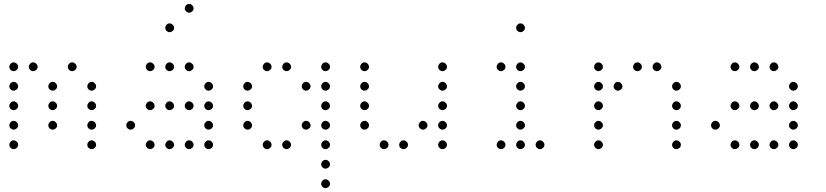

<svg xmlns="http://www.w3.org/2000/svg" viewBox="-20 -793 4240 985"><path d="M49 -473Q41 -473 34.5 -466Q28 -459 28 -451V-449Q28 -441 34.5 -434.5Q41 -428 49 -428H51Q59 -428 66 -434.5Q73 -441 73 -449V-451Q73 -459 66 -466Q59 -473 51 -473ZM149 -473Q141 -473 134.5 -466Q128 -459 128 -451V-449Q128 -441 134.5 -434.5Q141 -428 149 -428H151Q159 -428 166 -434.5Q173 -441 173 -449V-451Q173 -459 166 -466Q159 -473 151 -473ZM349 -473Q341 -473 334.5 -466Q328 -459 328 -451V-449Q328 -441 334.5 -434.5Q341 -428 349 -428H351Q359 -428 366 -434.5Q373 -441 373 -449V-451Q373 -459 366 -466Q359 -473 351 -473ZM49 -373Q41 -373 34.5 -366Q28 -359 28 -351V-349Q28 -341 34.5 -334.5Q41 -328 49 -328H51Q59 -328 66 -334.5Q73 -341 73 -349V-351Q73 -359 66 -366Q59 -373 51 -373ZM249 -373Q241 -373 234.5 -366Q228 -359 228 -351V-349Q228 -341 234.5 -334.5Q241 -328 249 -328H251Q259 -328 266 -334.5Q273 -341 273 -349V-351Q273 -359 266 -366Q259 -373 251 -373ZM449 -373Q441 -373 434.5 -366Q428 -359 428 -351V-349Q428 -341 434.5 -334.5Q441 -328 449 -328H451Q459 -328 466 -334.5Q473 -341 473 -349V-351Q473 -359 466 -366Q459 -373 451 -373ZM49 -273Q41 -273 34.5 -266Q28 -259 28 -251V-249Q28 -241 34.5 -234.5Q41 -228 49 -228H51Q59 -228 66 -234.5Q73 -241 73 -249V-251Q73 -259 66 -266Q59 -273 51 -273ZM249 -273Q241 -273 234.5 -266Q228 -259 228 -251V-249Q228 -241 234.5 -234.5Q241 -228 249 -228H251Q259 -228 266 -234.5Q273 -241 273 -249V-251Q273 -259 266 -266Q259 -273 251 -273ZM449 -273Q441 -273 434.5 -266Q428 -259 428 -251V-249Q428 -241 434.5 -234.5Q441 -228 449 -228H451Q459 -228 466 -234.5Q473 -241 473 -249V-251Q473 -259 466 -266Q459 -273 451 -273ZM49 -173Q41 -173 34.5 -166Q28 -159 28 -151V-149Q28 -141 34.5 -134.5Q41 -128 49 -128H51Q59 -128 66 -134.5Q73 -141 73 -149V-151Q73 -159 66 -166Q59 -173 51 -173ZM249 -173Q241 -173 234.5 -166Q228 -159 228 -151V-149Q228 -141 234.5 -134.5Q241 -128 249 -128H251Q259 -128 266 -134.5Q273 -141 273 -149V-151Q273 -159 266 -166Q259 -173 251 -173ZM449 -173Q441 -173 434.5 -166Q428 -159 428 -151V-149Q428 -141 434.5 -134.5Q441 -128 449 -128H451Q459 -128 466 -134.5Q473 -141 473 -149V-151Q473 -159 466 -166Q459 -173 451 -173ZM49 -73Q41 -73 34.5 -66Q28 -59 28 -51V-49Q28 -41 34.5 -34.5Q41 -28 49 -28H51Q59 -28 66 -34.5Q73 -41 73 -49V-51Q73 -59 66 -66Q59 -73 51 -73ZM449 -73Q441 -73 434.5 -66Q428 -59 428 -51V-49Q428 -41 434.5 -34.5Q441 -28 449 -28H451Q459 -28 466 -34.5Q473 -41 473 -49V-51Q473 -59 466 -66Q459 -73 451 -73Z M949 -773Q941 -773 934.5 -766Q928 -759 928 -751V-749Q928 -741 934.5 -734.5Q941 -728 949 -728H951Q959 -728 966 -734.5Q973 -741 973 -749V-751Q973 -759 966 -766Q959 -773 951 -773ZM849 -673Q841 -673 834.5 -666Q828 -659 828 -651V-649Q828 -641 834.5 -634.5Q841 -628 849 -628H851Q859 -628 866 -634.5Q873 -641 873 -649V-651Q873 -659 866 -666Q859 -673 851 -673ZM749 -473Q741 -473 734.5 -466Q728 -459 728 -451V-449Q728 -441 734.5 -434.5Q741 -428 749 -428H751Q759 -428 766 -434.5Q773 -441 773 -449V-451Q773 -459 766 -466Q759 -473 751 -473ZM849 -473Q841 -473 834.5 -466Q828 -459 828 -451V-449Q828 -441 834.5 -434.5Q841 -428 849 -428H851Q859 -428 866 -434.5Q873 -441 873 -449V-451Q873 -459 866 -466Q859 -473 851 -473ZM949 -473Q941 -473 934.5 -466Q928 -459 928 -451V-449Q928 -441 934.5 -434.5Q941 -428 949 -428H951Q959 -428 966 -434.5Q973 -441 973 -449V-451Q973 -459 966 -466Q959 -473 951 -473ZM1049 -373Q1041 -373 1034.5 -366Q1028 -359 1028 -351V-349Q1028 -341 1034.5 -334.5Q1041 -328 1049 -328H1051Q1059 -328 1066 -334.5Q1073 -341 1073 -349V-351Q1073 -359 1066 -366Q1059 -373 1051 -373ZM749 -273Q741 -273 734.5 -266Q728 -259 728 -251V-249Q728 -241 734.5 -234.5Q741 -228 749 -228H751Q759 -228 766 -234.5Q773 -241 773 -249V-251Q773 -259 766 -266Q759 -273 751 -273ZM849 -273Q841 -273 834.5 -266Q828 -259 828 -251V-249Q828 -241 834.5 -234.5Q841 -228 849 -228H851Q859 -228 866 -234.5Q873 -241 873 -249V-251Q873 -259 866 -266Q859 -273 851 -273ZM949 -273Q941 -273 934.5 -266Q928 -259 928 -251V-249Q928 -241 934.5 -234.5Q941 -228 949 -228H951Q959 -228 966 -234.5Q973 -241 973 -249V-251Q973 -259 966 -266Q959 -273 951 -273ZM1049 -273Q1041 -273 1034.5 -266Q1028 -259 1028 -251V-249Q1028 -241 1034.5 -234.5Q1041 -228 1049 -228H1051Q1059 -228 1066 -234.5Q1073 -241 1073 -249V-251Q1073 -259 1066 -266Q1059 -273 1051 -273ZM649 -173Q641 -173 634.5 -166Q628 -159 628 -151V-149Q628 -141 634.5 -134.5Q641 -128 649 -128H651Q659 -128 666 -134.5Q673 -141 673 -149V-151Q673 -159 666 -166Q659 -173 651 -173ZM1049 -173Q1041 -173 1034.5 -166Q1028 -159 1028 -151V-149Q1028 -141 1034.5 -134.5Q1041 -128 1049 -128H1051Q1059 -128 1066 -134.5Q1073 -141 1073 -149V-151Q1073 -159 1066 -166Q1059 -173 1051 -173ZM749 -73Q741 -73 734.5 -66Q728 -59 728 -51V-49Q728 -41 734.5 -34.5Q741 -28 749 -28H751Q759 -28 766 -34.5Q773 -41 773 -49V-51Q773 -59 766 -66Q759 -73 751 -73ZM849 -73Q841 -73 834.5 -66Q828 -59 828 -51V-49Q828 -41 834.5 -34.5Q841 -28 849 -28H851Q859 -28 866 -34.5Q873 -41 873 -49V-51Q873 -59 866 -66Q859 -73 851 -73ZM949 -73Q941 -73 934.5 -66Q928 -59 928 -51V-49Q928 -41 934.5 -34.5Q941 -28 949 -28H951Q959 -28 966 -34.5Q973 -41 973 -49V-51Q973 -59 966 -66Q959 -73 951 -73ZM1049 -73Q1041 -73 1034.5 -66Q1028 -59 1028 -51V-49Q1028 -41 1034.5 -34.5Q1041 -28 1049 -28H1051Q1059 -28 1066 -34.5Q1073 -41 1073 -49V-51Q1073 -59 1066 -66Q1059 -73 1051 -73Z M1349 -473Q1341 -473 1334.5 -466Q1328 -459 1328 -451V-449Q1328 -441 1334.5 -434.5Q1341 -428 1349 -428H1351Q1359 -428 1366 -434.5Q1373 -441 1373 -449V-451Q1373 -459 1366 -466Q1359 -473 1351 -473ZM1449 -473Q1441 -473 1434.5 -466Q1428 -459 1428 -451V-449Q1428 -441 1434.5 -434.5Q1441 -428 1449 -428H1451Q1459 -428 1466 -434.5Q1473 -441 1473 -449V-451Q1473 -459 1466 -466Q1459 -473 1451 -473ZM1649 -473Q1641 -473 1634.5 -466Q1628 -459 1628 -451V-449Q1628 -441 1634.5 -434.5Q1641 -428 1649 -428H1651Q1659 -428 1666 -434.5Q1673 -441 1673 -449V-451Q1673 -459 1666 -466Q1659 -473 1651 -473ZM1249 -373Q1241 -373 1234.5 -366Q1228 -359 1228 -351V-349Q1228 -341 1234.5 -334.5Q1241 -328 1249 -328H1251Q1259 -328 1266 -334.5Q1273 -341 1273 -349V-351Q1273 -359 1266 -366Q1259 -373 1251 -373ZM1549 -373Q1541 -373 1534.5 -366Q1528 -359 1528 -351V-349Q1528 -341 1534.5 -334.5Q1541 -328 1549 -328H1551Q1559 -328 1566 -334.5Q1573 -341 1573 -349V-351Q1573 -359 1566 -366Q1559 -373 1551 -373ZM1649 -373Q1641 -373 1634.5 -366Q1628 -359 1628 -351V-349Q1628 -341 1634.5 -334.5Q1641 -328 1649 -328H1651Q1659 -328 1666 -334.5Q1673 -341 1673 -349V-351Q1673 -359 1666 -366Q1659 -373 1651 -373ZM1249 -273Q1241 -273 1234.5 -266Q1228 -259 1228 -251V-249Q1228 -241 1234.5 -234.5Q1241 -228 1249 -228H1251Q1259 -228 1266 -234.5Q1273 -241 1273 -249V-251Q1273 -259 1266 -266Q1259 -273 1251 -273ZM1649 -273Q1641 -273 1634.5 -266Q1628 -259 1628 -251V-249Q1628 -241 1634.5 -234.5Q1641 -228 1649 -228H1651Q1659 -228 1666 -234.5Q1673 -241 1673 -249V-251Q1673 -259 1666 -266Q1659 -273 1651 -273ZM1249 -173Q1241 -173 1234.5 -166Q1228 -159 1228 -151V-149Q1228 -141 1234.5 -134.5Q1241 -128 1249 -128H1251Q1259 -128 1266 -134.5Q1273 -141 1273 -149V-151Q1273 -159 1266 -166Q1259 -173 1251 -173ZM1549 -173Q1541 -173 1534.5 -166Q1528 -159 1528 -151V-149Q1528 -141 1534.5 -134.5Q1541 -128 1549 -128H1551Q1559 -128 1566 -134.5Q1573 -141 1573 -149V-151Q1573 -159 1566 -166Q1559 -173 1551 -173ZM1649 -173Q1641 -173 1634.5 -166Q1628 -159 1628 -151V-149Q1628 -141 1634.5 -134.5Q1641 -128 1649 -128H1651Q1659 -128 1666 -134.5Q1673 -141 1673 -149V-151Q1673 -159 1666 -166Q1659 -173 1651 -173ZM1349 -73Q1341 -73 1334.5 -66Q1328 -59 1328 -51V-49Q1328 -41 1334.5 -34.5Q1341 -28 1349 -28H1351Q1359 -28 1366 -34.5Q1373 -41 1373 -49V-51Q1373 -59 1366 -66Q1359 -73 1351 -73ZM1449 -73Q1441 -73 1434.5 -66Q1428 -59 1428 -51V-49Q1428 -41 1434.5 -34.5Q1441 -28 1449 -28H1451Q1459 -28 1466 -34.5Q1473 -41 1473 -49V-51Q1473 -59 1466 -66Q1459 -73 1451 -73ZM1649 -73Q1641 -73 1634.5 -66Q1628 -59 1628 -51V-49Q1628 -41 1634.5 -34.5Q1641 -28 1649 -28H1651Q1659 -28 1666 -34.5Q1673 -41 1673 -49V-51Q1673 -59 1666 -66Q1659 -73 1651 -73ZM1649 27Q1641 27 1634.5 34Q1628 41 1628 49V51Q1628 59 1634.5 65.5Q1641 72 1649 72H1651Q1659 72 1666 65.5Q1673 59 1673 51V49Q1673 41 1666 34Q1659 27 1651 27ZM1649 127Q1641 127 1634.5 134Q1628 141 1628 149V151Q1628 159 1634.5 165.5Q1641 172 1649 172H1651Q1659 172 1666 165.5Q1673 159 1673 151V149Q1673 141 1666 134Q1659 127 1651 127Z M1849 -473Q1841 -473 1834.5 -466Q1828 -459 1828 -451V-449Q1828 -441 1834.5 -434.5Q1841 -428 1849 -428H1851Q1859 -428 1866 -434.5Q1873 -441 1873 -449V-451Q1873 -459 1866 -466Q1859 -473 1851 -473ZM2249 -473Q2241 -473 2234.5 -466Q2228 -459 2228 -451V-449Q2228 -441 2234.5 -434.5Q2241 -428 2249 -428H2251Q2259 -428 2266 -434.5Q2273 -441 2273 -449V-451Q2273 -459 2266 -466Q2259 -473 2251 -473ZM1849 -373Q1841 -373 1834.5 -366Q1828 -359 1828 -351V-349Q1828 -341 1834.5 -334.5Q1841 -328 1849 -328H1851Q1859 -328 1866 -334.5Q1873 -341 1873 -349V-351Q1873 -359 1866 -366Q1859 -373 1851 -373ZM2249 -373Q2241 -373 2234.5 -366Q2228 -359 2228 -351V-349Q2228 -341 2234.5 -334.5Q2241 -328 2249 -328H2251Q2259 -328 2266 -334.5Q2273 -341 2273 -349V-351Q2273 -359 2266 -366Q2259 -373 2251 -373ZM1849 -273Q1841 -273 1834.5 -266Q1828 -259 1828 -251V-249Q1828 -241 1834.5 -234.5Q1841 -228 1849 -228H1851Q1859 -228 1866 -234.5Q1873 -241 1873 -249V-251Q1873 -259 1866 -266Q1859 -273 1851 -273ZM2249 -273Q2241 -273 2234.5 -266Q2228 -259 2228 -251V-249Q2228 -241 2234.5 -234.5Q2241 -228 2249 -228H2251Q2259 -228 2266 -234.5Q2273 -241 2273 -249V-251Q2273 -259 2266 -266Q2259 -273 2251 -273ZM1849 -173Q1841 -173 1834.5 -166Q1828 -159 1828 -151V-149Q1828 -141 1834.5 -134.5Q1841 -128 1849 -128H1851Q1859 -128 1866 -134.5Q1873 -141 1873 -149V-151Q1873 -159 1866 -166Q1859 -173 1851 -173ZM2149 -173Q2141 -173 2134.5 -166Q2128 -159 2128 -151V-149Q2128 -141 2134.5 -134.5Q2141 -128 2149 -128H2151Q2159 -128 2166 -134.5Q2173 -141 2173 -149V-151Q2173 -159 2166 -166Q2159 -173 2151 -173ZM2249 -173Q2241 -173 2234.5 -166Q2228 -159 2228 -151V-149Q2228 -141 2234.5 -134.5Q2241 -128 2249 -128H2251Q2259 -128 2266 -134.5Q2273 -141 2273 -149V-151Q2273 -159 2266 -166Q2259 -173 2251 -173ZM1949 -73Q1941 -73 1934.5 -66Q1928 -59 1928 -51V-49Q1928 -41 1934.5 -34.5Q1941 -28 1949 -28H1951Q1959 -28 1966 -34.5Q1973 -41 1973 -49V-51Q1973 -59 1966 -66Q1959 -73 1951 -73ZM2049 -73Q2041 -73 2034.5 -66Q2028 -59 2028 -51V-49Q2028 -41 2034.5 -34.5Q2041 -28 2049 -28H2051Q2059 -28 2066 -34.5Q2073 -41 2073 -49V-51Q2073 -59 2066 -66Q2059 -73 2051 -73ZM2249 -73Q2241 -73 2234.5 -66Q2228 -59 2228 -51V-49Q2228 -41 2234.5 -34.5Q2241 -28 2249 -28H2251Q2259 -28 2266 -34.5Q2273 -41 2273 -49V-51Q2273 -59 2266 -66Q2259 -73 2251 -73Z M2649 -673Q2641 -673 2634.5 -666Q2628 -659 2628 -651V-649Q2628 -641 2634.5 -634.5Q2641 -628 2649 -628H2651Q2659 -628 2666 -634.5Q2673 -641 2673 -649V-651Q2673 -659 2666 -666Q2659 -673 2651 -673ZM2549 -473Q2541 -473 2534.5 -466Q2528 -459 2528 -451V-449Q2528 -441 2534.5 -434.5Q2541 -428 2549 -428H2551Q2559 -428 2566 -434.5Q2573 -441 2573 -449V-451Q2573 -459 2566 -466Q2559 -473 2551 -473ZM2649 -473Q2641 -473 2634.5 -466Q2628 -459 2628 -451V-449Q2628 -441 2634.5 -434.5Q2641 -428 2649 -428H2651Q2659 -428 2666 -434.5Q2673 -441 2673 -449V-451Q2673 -459 2666 -466Q2659 -473 2651 -473ZM2649 -373Q2641 -373 2634.5 -366Q2628 -359 2628 -351V-349Q2628 -341 2634.5 -334.5Q2641 -328 2649 -328H2651Q2659 -328 2666 -334.5Q2673 -341 2673 -349V-351Q2673 -359 2666 -366Q2659 -373 2651 -373ZM2649 -273Q2641 -273 2634.5 -266Q2628 -259 2628 -251V-249Q2628 -241 2634.5 -234.5Q2641 -228 2649 -228H2651Q2659 -228 2666 -234.5Q2673 -241 2673 -249V-251Q2673 -259 2666 -266Q2659 -273 2651 -273ZM2649 -173Q2641 -173 2634.5 -166Q2628 -159 2628 -151V-149Q2628 -141 2634.5 -134.5Q2641 -128 2649 -128H2651Q2659 -128 2666 -134.5Q2673 -141 2673 -149V-151Q2673 -159 2666 -166Q2659 -173 2651 -173ZM2549 -73Q2541 -73 2534.5 -66Q2528 -59 2528 -51V-49Q2528 -41 2534.5 -34.5Q2541 -28 2549 -28H2551Q2559 -28 2566 -34.5Q2573 -41 2573 -49V-51Q2573 -59 2566 -66Q2559 -73 2551 -73ZM2649 -73Q2641 -73 2634.5 -66Q2628 -59 2628 -51V-49Q2628 -41 2634.5 -34.5Q2641 -28 2649 -28H2651Q2659 -28 2666 -34.5Q2673 -41 2673 -49V-51Q2673 -59 2666 -66Q2659 -73 2651 -73ZM2749 -73Q2741 -73 2734.5 -66Q2728 -59 2728 -51V-49Q2728 -41 2734.5 -34.5Q2741 -28 2749 -28H2751Q2759 -28 2766 -34.5Q2773 -41 2773 -49V-51Q2773 -59 2766 -66Q2759 -73 2751 -73Z M3049 -473Q3041 -473 3034.5 -466Q3028 -459 3028 -451V-449Q3028 -441 3034.5 -434.5Q3041 -428 3049 -428H3051Q3059 -428 3066 -434.5Q3073 -441 3073 -449V-451Q3073 -459 3066 -466Q3059 -473 3051 -473ZM3249 -473Q3241 -473 3234.5 -466Q3228 -459 3228 -451V-449Q3228 -441 3234.5 -434.5Q3241 -428 3249 -428H3251Q3259 -428 3266 -434.5Q3273 -441 3273 -449V-451Q3273 -459 3266 -466Q3259 -473 3251 -473ZM3349 -473Q3341 -473 3334.5 -466Q3328 -459 3328 -451V-449Q3328 -441 3334.5 -434.5Q3341 -428 3349 -428H3351Q3359 -428 3366 -434.5Q3373 -441 3373 -449V-451Q3373 -459 3366 -466Q3359 -473 3351 -473ZM3049 -373Q3041 -373 3034.5 -366Q3028 -359 3028 -351V-349Q3028 -341 3034.5 -334.5Q3041 -328 3049 -328H3051Q3059 -328 3066 -334.5Q3073 -341 3073 -349V-351Q3073 -359 3066 -366Q3059 -373 3051 -373ZM3149 -373Q3141 -373 3134.5 -366Q3128 -359 3128 -351V-349Q3128 -341 3134.5 -334.5Q3141 -328 3149 -328H3151Q3159 -328 3166 -334.5Q3173 -341 3173 -349V-351Q3173 -359 3166 -366Q3159 -373 3151 -373ZM3449 -373Q3441 -373 3434.5 -366Q3428 -359 3428 -351V-349Q3428 -341 3434.5 -334.5Q3441 -328 3449 -328H3451Q3459 -328 3466 -334.5Q3473 -341 3473 -349V-351Q3473 -359 3466 -366Q3459 -373 3451 -373ZM3049 -273Q3041 -273 3034.5 -266Q3028 -259 3028 -251V-249Q3028 -241 3034.5 -234.5Q3041 -228 3049 -228H3051Q3059 -228 3066 -234.5Q3073 -241 3073 -249V-251Q3073 -259 3066 -266Q3059 -273 3051 -273ZM3449 -273Q3441 -273 3434.5 -266Q3428 -259 3428 -251V-249Q3428 -241 3434.5 -234.5Q3441 -228 3449 -228H3451Q3459 -228 3466 -234.5Q3473 -241 3473 -249V-251Q3473 -259 3466 -266Q3459 -273 3451 -273ZM3049 -173Q3041 -173 3034.5 -166Q3028 -159 3028 -151V-149Q3028 -141 3034.5 -134.5Q3041 -128 3049 -128H3051Q3059 -128 3066 -134.5Q3073 -141 3073 -149V-151Q3073 -159 3066 -166Q3059 -173 3051 -173ZM3449 -173Q3441 -173 3434.5 -166Q3428 -159 3428 -151V-149Q3428 -141 3434.5 -134.5Q3441 -128 3449 -128H3451Q3459 -128 3466 -134.5Q3473 -141 3473 -149V-151Q3473 -159 3466 -166Q3459 -173 3451 -173ZM3049 -73Q3041 -73 3034.5 -66Q3028 -59 3028 -51V-49Q3028 -41 3034.5 -34.5Q3041 -28 3049 -28H3051Q3059 -28 3066 -34.5Q3073 -41 3073 -49V-51Q3073 -59 3066 -66Q3059 -73 3051 -73ZM3449 -73Q3441 -73 3434.5 -66Q3428 -59 3428 -51V-49Q3428 -41 3434.5 -34.5Q3441 -28 3449 -28H3451Q3459 -28 3466 -34.5Q3473 -41 3473 -49V-51Q3473 -59 3466 -66Q3459 -73 3451 -73Z M3749 -473Q3741 -473 3734.5 -466Q3728 -459 3728 -451V-449Q3728 -441 3734.5 -434.5Q3741 -428 3749 -428H3751Q3759 -428 3766 -434.5Q3773 -441 3773 -449V-451Q3773 -459 3766 -466Q3759 -473 3751 -473ZM3849 -473Q3841 -473 3834.5 -466Q3828 -459 3828 -451V-449Q3828 -441 3834.5 -434.5Q3841 -428 3849 -428H3851Q3859 -428 3866 -434.5Q3873 -441 3873 -449V-451Q3873 -459 3866 -466Q3859 -473 3851 -473ZM3949 -473Q3941 -473 3934.5 -466Q3928 -459 3928 -451V-449Q3928 -441 3934.5 -434.5Q3941 -428 3949 -428H3951Q3959 -428 3966 -434.5Q3973 -441 3973 -449V-451Q3973 -459 3966 -466Q3959 -473 3951 -473ZM4049 -373Q4041 -373 4034.5 -366Q4028 -359 4028 -351V-349Q4028 -341 4034.5 -334.5Q4041 -328 4049 -328H4051Q4059 -328 4066 -334.5Q4073 -341 4073 -349V-351Q4073 -359 4066 -366Q4059 -373 4051 -373ZM3749 -273Q3741 -273 3734.5 -266Q3728 -259 3728 -251V-249Q3728 -241 3734.5 -234.5Q3741 -228 3749 -228H3751Q3759 -228 3766 -234.5Q3773 -241 3773 -249V-251Q3773 -259 3766 -266Q3759 -273 3751 -273ZM3849 -273Q3841 -273 3834.5 -266Q3828 -259 3828 -251V-249Q3828 -241 3834.5 -234.5Q3841 -228 3849 -228H3851Q3859 -228 3866 -234.5Q3873 -241 3873 -249V-251Q3873 -259 3866 -266Q3859 -273 3851 -273ZM3949 -273Q3941 -273 3934.5 -266Q3928 -259 3928 -251V-249Q3928 -241 3934.5 -234.5Q3941 -228 3949 -228H3951Q3959 -228 3966 -234.5Q3973 -241 3973 -249V-251Q3973 -259 3966 -266Q3959 -273 3951 -273ZM4049 -273Q4041 -273 4034.5 -266Q4028 -259 4028 -251V-249Q4028 -241 4034.5 -234.5Q4041 -228 4049 -228H4051Q4059 -228 4066 -234.5Q4073 -241 4073 -249V-251Q4073 -259 4066 -266Q4059 -273 4051 -273ZM3649 -173Q3641 -173 3634.5 -166Q3628 -159 3628 -151V-149Q3628 -141 3634.5 -134.5Q3641 -128 3649 -128H3651Q3659 -128 3666 -134.5Q3673 -141 3673 -149V-151Q3673 -159 3666 -166Q3659 -173 3651 -173ZM4049 -173Q4041 -173 4034.5 -166Q4028 -159 4028 -151V-149Q4028 -141 4034.5 -134.5Q4041 -128 4049 -128H4051Q4059 -128 4066 -134.5Q4073 -141 4073 -149V-151Q4073 -159 4066 -166Q4059 -173 4051 -173ZM3749 -73Q3741 -73 3734.5 -66Q3728 -59 3728 -51V-49Q3728 -41 3734.5 -34.5Q3741 -28 3749 -28H3751Q3759 -28 3766 -34.5Q3773 -41 3773 -49V-51Q3773 -59 3766 -66Q3759 -73 3751 -73ZM3849 -73Q3841 -73 3834.5 -66Q3828 -59 3828 -51V-49Q3828 -41 3834.5 -34.5Q3841 -28 3849 -28H3851Q3859 -28 3866 -34.5Q3873 -41 3873 -49V-51Q3873 -59 3866 -66Q3859 -73 3851 -73ZM3949 -73Q3941 -73 3934.5 -66Q3928 -59 3928 -51V-49Q3928 -41 3934.5 -34.5Q3941 -28 3949 -28H3951Q3959 -28 3966 -34.5Q3973 -41 3973 -49V-51Q3973 -59 3966 -66Q3959 -73 3951 -73ZM4049 -73Q4041 -73 4034.5 -66Q4028 -59 4028 -51V-49Q4028 -41 4034.5 -34.5Q4041 -28 4049 -28H4051Q4059 -28 4066 -34.5Q4073 -41 4073 -49V-51Q4073 -59 4066 -66Q4059 -73 4051 -73Z"/></svg>

Font: Doto Rounded Light
Style: Regular
Weight: 300
Monospace: yes
Version: Version 1.000